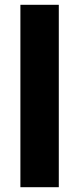

<svg xmlns="http://www.w3.org/2000/svg" viewBox="-20 -780 331 800"><path d="M225 0H65V-760H225Z"/></svg>

Font: Noto Sans SemiCondensed ExtraBold
Style: Regular
Weight: 800
Width: 4
Designer: Monotype Design Team
Foundry: Monotype Imaging Inc.
Version: Version 2.013; ttfautohint (v1.8.4.7-5d5b)